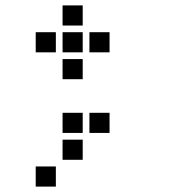

<svg xmlns="http://www.w3.org/2000/svg" viewBox="-20 -608 640 715"><path d="M214 -588Q213 -588 213 -588Q213 -588 213 -587V-514Q213 -513 213 -513Q213 -513 214 -513H287Q288 -513 288 -513Q288 -513 288 -514V-587Q288 -588 288 -588Q288 -588 287 -588ZM114 -488Q113 -488 113 -488Q113 -488 113 -487V-414Q113 -413 113 -413Q113 -413 114 -413H187Q188 -413 188 -413Q188 -413 188 -414V-487Q188 -488 188 -488Q188 -488 187 -488ZM214 -488Q213 -488 213 -488Q213 -488 213 -487V-414Q213 -413 213 -413Q213 -413 214 -413H287Q288 -413 288 -413Q288 -413 288 -414V-487Q288 -488 288 -488Q288 -488 287 -488ZM314 -488Q313 -488 313 -488Q313 -488 313 -487V-414Q313 -413 313 -413Q313 -413 314 -413H387Q388 -413 388 -413Q388 -413 388 -414V-487Q388 -488 388 -488Q388 -488 387 -488ZM214 -388Q213 -388 213 -388Q213 -388 213 -387V-314Q213 -313 213 -313Q213 -313 214 -313H287Q288 -313 288 -313Q288 -313 288 -314V-387Q288 -388 288 -388Q288 -388 287 -388ZM214 -188Q213 -188 213 -188Q213 -188 213 -187V-114Q213 -113 213 -113Q213 -113 214 -113H287Q288 -113 288 -113Q288 -113 288 -114V-187Q288 -188 288 -188Q288 -188 287 -188ZM314 -188Q313 -188 313 -188Q313 -188 313 -187V-114Q313 -113 313 -113Q313 -113 314 -113H387Q388 -113 388 -113Q388 -113 388 -114V-187Q388 -188 388 -188Q388 -188 387 -188ZM214 -88Q213 -88 213 -88Q213 -88 213 -87V-14Q213 -13 213 -13Q213 -13 214 -13H287Q288 -13 288 -13Q288 -13 288 -14V-87Q288 -88 288 -88Q288 -88 287 -88ZM114 12Q113 12 113 12Q113 12 113 13V86Q113 87 113 87Q113 87 114 87H187Q188 87 188 87Q188 87 188 86V13Q188 12 188 12Q188 12 187 12Z"/></svg>

Font: Doto Black
Style: Bold
Weight: 700
Monospace: yes
Version: Version 1.000